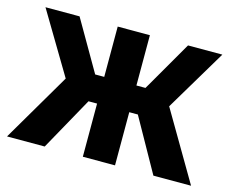

<svg xmlns="http://www.w3.org/2000/svg" viewBox="-82 -662 944 778"><g transform="rotate(15 390.0 -273.0)"><path d="M4 0 173 -288 19 -546H162L284 -335H322V-546H457V-335H495L617 -546H761L607 -288L776 0H618L493 -223H457V0H322V-223H286L162 0Z"/></g></svg>

Font: Noto Sans SemiCondensed
Style: Bold
Weight: 700
Width: 4
Designer: Monotype Design Team
Foundry: Monotype Imaging Inc.
Version: Version 2.013; ttfautohint (v1.8.4.7-5d5b)